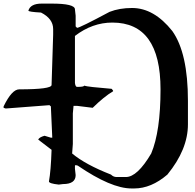

<svg xmlns="http://www.w3.org/2000/svg" viewBox="-20 -1019 1085 1067"><path d="M211.9 -999H266.6Q396.5 -999 396.5 -966.8L400.4 -931.6V-872.1L408.2 -864.3Q422.9 -864.3 588.9 -953.1Q643.6 -974.6 713.9 -974.6Q835.9 -974.6 937.5 -846.7Q1024.4 -724.6 1024.4 -459V-328.1Q1024.4 -188.5 910.2 -48.8Q820.3 28.3 725.6 28.3H710.9Q597.7 28.3 412.1 -98.6L400.4 -101.6L396.5 -98.6V-81.1L400.4 -45.9Q400.4 3.9 330.1 3.9L306.6 6.8Q252 1 252 -10.7Q262.7 -69.3 266.6 -186.5L192.4 -243.2Q197.3 -255.9 227.5 -264.6L262.7 -253.9H270.5L262.7 -427.7L254.9 -434.6L11.7 -416L0 -419.9V-427.7Q45.9 -522.5 86.9 -522.5Q266.6 -522.5 266.6 -546.9L275.4 -826.2V-857.4Q275.4 -915 208 -949.2Q137.7 -953.1 137.7 -960Q149.4 -999 211.9 -999ZM396.5 -819.3V-557.6Q399.4 -536.1 408.2 -536.1Q447.3 -536.1 447.3 -543Q467.8 -536.1 600.6 -525.4L608.4 -515.6V-511.7Q558.6 -482.4 495.1 -419.9L408.2 -430.7H388.7L384.8 -388.7V-218.8L380.9 -166Q454.1 -104.5 596.7 -48.8Q610.4 -35.2 627.9 -35.2H679.7Q743.2 -35.2 820.3 -166Q872.1 -289.1 872.1 -522.5Q872.1 -893.6 604.5 -893.6Q493.2 -893.6 396.5 -819.3Z"/></svg>

Font: EG Dragon Caps 
Style: Regular
Weight: 400
Designer: Bill Roach / W.K. Roach
Version: Version 1.00 April 18, 2012, initial release